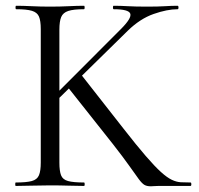

<svg xmlns="http://www.w3.org/2000/svg" viewBox="-20 -645 690 666"><path d="M121.4 -81V-544Q121.4 -573 115.2 -587.5Q109 -602 90.7 -607.5Q72.4 -613 36 -613Q33.8 -613 33.8 -619Q33.8 -625 36 -625Q60.4 -625 90.4 -623.5Q120.4 -622 153.2 -622Q188.8 -622 218.4 -623.5Q248 -625 271.4 -625Q273.6 -625 273.6 -619Q273.6 -613 271.4 -613Q235 -613 216.8 -607Q198.6 -601 192.3 -586Q186 -571 186 -542V-81Q186 -52 191.8 -37Q197.6 -22 216.2 -17Q234.8 -12 271.4 -12Q273.8 -12 273.8 -6Q273.8 0 271.4 0Q247 0 217.9 -1Q188.8 -2 153.2 -2Q120.4 -2 89.8 -1Q59.2 0 34.8 0Q32.8 0 32.8 -6Q32.8 -12 34.8 -12Q71.4 -12 90.1 -17Q108.8 -22 115.1 -37Q121.4 -52 121.4 -81ZM371.8 -145 213.2 -345.2 262.8 -384.6 408.6 -198.6Q454 -140.4 485.4 -104.1Q516.8 -67.8 538.1 -48.5Q559.4 -29.2 575.8 -21.4Q592.2 -13.6 607.3 -12.8Q622.4 -12 640.8 -12Q643.8 -12 643.8 -6Q643.8 0 640.8 0Q596 0 569 0Q542 0 528.8 0Q520.2 0 514.4 0.6Q508.6 1.2 503 1.2Q489.2 1.2 480.8 -3.8Q472.4 -8.8 461.3 -23.8Q450.2 -38.8 429.8 -67.8Q409.4 -96.8 371.8 -145ZM142.4 -286.8 399.6 -544.4Q437.4 -582.2 431.9 -597.6Q426.4 -613 374 -613Q371.8 -613 371.8 -619Q371.8 -625 374 -625Q398.6 -625 423.8 -623.5Q449 -622 490.2 -622Q529.4 -622 552.2 -623.5Q575 -625 596.2 -625Q599.2 -625 599.2 -619Q599.2 -613 596.2 -613Q559.8 -613 512.8 -596.5Q465.8 -580 423.2 -538.4L167 -287Z"/></svg>

Font: Cormorant Garamond Light
Style: Regular
Weight: 300
Designer: Christian Thalmann (Catharsis Fonts)
Foundry: Catharsis Fonts
Version: Version 4.001